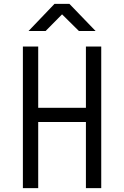

<svg xmlns="http://www.w3.org/2000/svg" viewBox="-20 -970 640 990"><path d="M215 -810 300 -896 387 -810H473L338 -950H261L127 -810ZM177 0V-341H423V0H502V-730H423V-414H177V-730H98V0Z"/></svg>

Font: Tekne LDO Light
Style: Regular
Weight: 300
Monospace: yes
Designer: Alessio Laiso, Mario Rullo, Paolo Rosset
Foundry: Alessio Laiso
Version: Version 1.000;hotconv 1.0.109;makeotfexe 2.5.65596